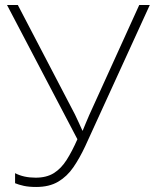

<svg xmlns="http://www.w3.org/2000/svg" viewBox="-20 -734 618 764"><path d="M319 -152Q297 -105 272 -68.5Q247 -32 211.5 -11Q176 10 124 10Q95 10 74.5 5.5Q54 1 40 -5V-45Q57 -36 77.5 -31.5Q98 -27 122 -27Q165 -27 194 -45Q223 -63 245 -97.5Q267 -132 288 -180L8 -714H51L278 -279Q287 -260 293.5 -246Q300 -232 308 -214H309Q315 -229 322 -245.5Q329 -262 335 -276L534 -714H576Z"/></svg>

Font: Noto Sans ExtraLight
Style: Regular
Weight: 200
Designer: Monotype Design Team
Foundry: Monotype Imaging Inc.
Version: Version 2.007